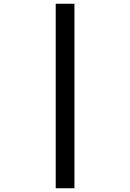

<svg xmlns="http://www.w3.org/2000/svg" viewBox="-20 -820 690 1020"><path d="M276 180V-800H375.5V180Z"/></svg>

Font: Trispace Thin Medium
Style: Regular
Weight: 500
Version: Version 1.210